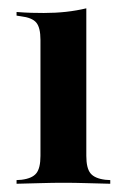

<svg xmlns="http://www.w3.org/2000/svg" viewBox="-20 -446 304 466"><path d="M78.2 -208.1V-349.2Q78.2 -379 68.1 -391.1Q58.1 -403.2 30.6 -406.5L20.2 -408.1V-416.9Q41.1 -415.3 56.5 -414.9Q71.8 -414.5 86.3 -414.5Q114.5 -414.5 140.3 -417.3Q166.1 -420.2 189.5 -425.8V-416.9V-208.1ZM133.9 -2.4Q107.3 -2.4 81.5 -1.6Q55.6 -0.8 20.2 0V-8.9L32.3 -9.7Q58.1 -12.9 68.1 -25.4Q78.2 -37.9 78.2 -67.7V-208.1H189.5V-67.7Q189.5 -37.9 199.6 -25.4Q209.7 -12.9 235.5 -9.7L247.6 -8.9V0Q212.9 -0.8 187.1 -1.6Q161.3 -2.4 133.9 -2.4Z"/></svg>

Font: Playfair 144pt SemiCondensed
Style: Bold
Weight: 700
Width: 4
Designer: Claus Eggers Sørensen
Foundry: Claus Eggers Sørensen
Version: Version 2.203